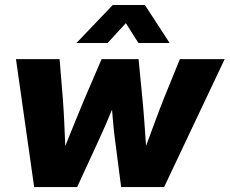

<svg xmlns="http://www.w3.org/2000/svg" viewBox="-20 -754 926 774"><path d="M117.7 0 44.4 -515.6H220.2L233.4 -354.5Q236.8 -309.6 239 -261.5Q241.2 -213.4 243.2 -165.5Q262.7 -213.4 282 -261.5Q301.3 -309.6 320.3 -354.5L389.6 -515.6H538.6L554.2 -354.5Q558.6 -309.6 562 -261.5Q565.4 -213.4 568.8 -166Q586.4 -213.4 604 -261.2Q621.6 -309.1 639.6 -354.5L705.1 -515.6H885.7L641.6 0H468.3L443.4 -192.9Q439.5 -221.2 436.8 -251.2Q434.1 -281.2 431.6 -312Q418.9 -281.2 406 -251.2Q393.1 -221.2 379.9 -192.9L291 0ZM413.6 -580.6H288.6V-581.1L434.6 -733.9H564L663.6 -581.1V-580.6H538.1L487.3 -660.6Z"/></svg>

Font: Inter Display ExtraBold
Style: Italic
Weight: 800
Italic angle: -9.39999°
Designer: Rasmus Andersson
Foundry: rsms
Version: Version 4.000;git-a52131595